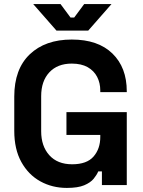

<svg xmlns="http://www.w3.org/2000/svg" viewBox="-20 -908 702 942"><path d="M308 14Q236 14 177.5 -18.5Q119 -51 84.5 -113.5Q50 -176 50 -266V-434Q50 -569 126 -641.5Q202 -714 332 -714Q461 -714 531.5 -645.5Q602 -577 602 -460V-456H472V-464Q472 -501 456.5 -531Q441 -561 410 -578.5Q379 -596 332 -596Q262 -596 222 -553Q182 -510 182 -436V-264Q182 -191 222 -146.5Q262 -102 334 -102Q406 -102 439 -140Q472 -178 472 -236V-246H306V-358H602V0H480V-67H462Q455 -50 439.5 -31Q424 -12 393 1Q362 14 308 14ZM257 -758 143 -888H277L326 -822H344L393 -888H527L413 -758Z"/></svg>

Font: Space Grotesk
Style: Bold
Weight: 700
Designer: Florian Karsten
Foundry: Florian Karsten
Version: Version 2.000